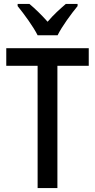

<svg xmlns="http://www.w3.org/2000/svg" viewBox="-20 -1026 486 980"><path d="M172 -846H274C296 -891 344 -956 376 -995V-1006H316C284 -978 256 -954 223 -915C192 -950 157 -984 130 -1006H70V-995C104 -953 150 -890 172 -846ZM273 -66V-690H433V-780H12V-690H172V-66Z"/></svg>

Font: Noto Sans Malayalam UI Condensed Medium
Style: Regular
Weight: 500
Width: 3
Designer: Jelle Bosma - Monotype Design Team
Foundry: Monotype Imaging Inc.
Version: Version 2.104